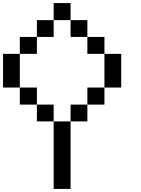

<svg xmlns="http://www.w3.org/2000/svg" viewBox="-20 -1243 929 1263"><path d="M333 0Q333 -111.3 333 -444.3Q360.4 -444.3 444.3 -444.3Q444.3 -333 444.3 0Q417 0 333 0ZM222.7 -444.3Q222.7 -471.7 222.7 -554.7Q250 -554.7 333 -554.7Q333 -527.3 333 -444.3Q305.7 -444.3 222.7 -444.3ZM444.3 -444.3Q444.3 -471.7 444.3 -554.7Q471.7 -554.7 554.7 -554.7Q554.7 -527.3 554.7 -444.3Q527.3 -444.3 444.3 -444.3ZM110.4 -554.7Q110.4 -583 110.4 -667Q138.7 -667 222.7 -667Q222.7 -638.7 222.7 -554.7Q194.3 -554.7 110.4 -554.7ZM554.7 -554.7Q554.7 -583 554.7 -667Q583 -667 667 -667Q667 -638.7 667 -554.7Q638.7 -554.7 554.7 -554.7ZM0 -667Q0 -721.7 0 -888.7Q27.3 -888.7 110.4 -888.7Q110.4 -833 110.4 -667Q83 -667 0 -667ZM667 -667Q667 -721.7 667 -888.7Q694.3 -888.7 777.3 -888.7Q777.3 -833 777.3 -667Q750 -667 667 -667ZM110.4 -888.7Q110.4 -917 110.4 -1000Q138.7 -1000 222.7 -1000Q222.7 -972.7 222.7 -888.7Q194.3 -888.7 110.4 -888.7ZM554.7 -888.7Q554.7 -917 554.7 -1000Q583 -1000 667 -1000Q667 -972.7 667 -888.7Q638.7 -888.7 554.7 -888.7ZM222.7 -1000Q222.7 -1027.3 222.7 -1110.4Q250 -1110.4 333 -1110.4Q333 -1083 333 -1000Q305.7 -1000 222.7 -1000ZM444.3 -1000Q444.3 -1027.3 444.3 -1110.4Q471.7 -1110.4 554.7 -1110.4Q554.7 -1083 554.7 -1000Q527.3 -1000 444.3 -1000ZM333 -1110.4Q333 -1138.7 333 -1222.7Q360.4 -1222.7 444.3 -1222.7Q444.3 -1194.3 444.3 -1110.4Q423.8 -1110.4 361.3 -1110.4Q354.5 -1110.4 333 -1110.4Z"/></svg>

Font: Ingsat TST_CRD
Style: Regular
Weight: 300
Designer: Tofik Waleny
Version: 1.0